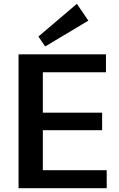

<svg xmlns="http://www.w3.org/2000/svg" viewBox="-20 -984 621 1004"><path d="M204 -94H538V0H77V-700H534V-606H204V-395H514V-303H204ZM442 -876 216 -741 181 -793 382 -964Z"/></svg>

Font: Pathway Extreme 8pt Thin 12pt SemiBold
Style: Regular
Weight: 600
Version: Version 1.001;gftools[0.9.26]